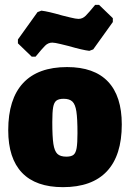

<svg xmlns="http://www.w3.org/2000/svg" viewBox="-20 -761 537 793"><path d="M483 -247Q483 -119 421.5 -53.5Q360 12 240 12Q128 12 71 -47.5Q14 -107 14 -223Q14 -352 75.5 -418Q137 -484 257 -484Q369 -484 426 -424Q483 -364 483 -247ZM196 -257Q196 -196 200.5 -166.5Q205 -137 217 -125.5Q229 -114 254 -114Q274 -114 283.5 -121.5Q293 -129 296.5 -149.5Q300 -170 300 -211Q300 -271 295.5 -300.5Q291 -330 279 -341.5Q267 -353 243 -353Q223 -353 213 -345.5Q203 -338 199.5 -318Q196 -298 196 -257ZM446 -686V-670L365 -557L349 -551Q322 -554 263 -571Q255 -573 230.5 -579Q206 -585 196 -585Q179 -585 166 -572Q153 -559 127 -527H111L54 -582V-598L135 -711L151 -717Q178 -714 237 -697Q245 -695 269.5 -689Q294 -683 304 -683Q321 -683 334 -696Q347 -709 373 -741H389Z"/></svg>

Font: Luna Sans Black
Style: Regular
Weight: 900
Designer: Juan Pablo del Peral
Foundry: Huerta Tipografica
Version: Version 2.001; ttfautohint (v1.5)